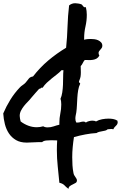

<svg xmlns="http://www.w3.org/2000/svg" viewBox="-30 -941 803 1196"><path d="M703.1 -179.7Q703.1 -167 691.9 -157.2Q680.7 -147.5 675.8 -135.7Q669.9 -137.7 665 -137.7Q659.2 -137.7 653.3 -136.7Q647.5 -135.7 640.6 -135.7Q634.8 -129.9 625.5 -127.4Q616.2 -125 606.4 -123.5Q596.7 -122.1 587.4 -119.6Q578.1 -117.2 571.3 -112.3Q537.1 -110.4 501 -103.5Q464.8 -96.7 430.7 -86.9Q425.8 -55.7 422.9 -24.4Q419.9 6.8 419.9 38.1Q419.9 63.5 421.4 88.4Q422.9 113.3 427.7 136.7Q429.7 149.4 439.5 161.6Q449.2 173.8 449.2 182.6Q449.2 193.4 441.4 198.2Q433.6 203.1 423.8 207.5Q414.1 211.9 405.8 217.8Q397.5 223.6 396.5 235.4Q387.7 229.5 381.8 223.6L371.1 212.9Q366.2 208 358.9 204.1Q351.6 200.2 339.8 197.3Q335 145.5 329.6 95.2Q324.2 44.9 324.2 -5.9Q324.2 -21.5 324.7 -36.1Q325.2 -50.8 326.2 -66.4Q317.4 -66.4 308.1 -66.9Q298.8 -67.4 290 -67.4Q278.3 -67.4 259.8 -65.9Q241.2 -64.5 232.4 -55.7H210.9Q191.4 -55.7 173.8 -54.2Q156.2 -52.7 136.7 -52.7Q96.7 -52.7 69.8 -68.4Q43 -84 25.9 -109.4Q8.8 -134.8 0.5 -167.5Q-7.8 -200.2 -9.8 -234.4Q8.8 -278.3 34.2 -319.3Q59.6 -360.4 91.8 -394.5Q100.6 -404.3 111.3 -411.1Q122.1 -418 129.9 -426.8Q140.6 -439.5 148.9 -450.7Q157.2 -461.9 175.8 -464.8Q218.8 -520.5 271 -564.5Q323.2 -608.4 381.8 -643.6Q388.7 -710 390.6 -775.4Q392.6 -840.8 400.4 -907.2Q417 -920.9 438.5 -920.9Q446.3 -920.9 458 -918.9Q469.7 -917 476.6 -914.1Q481.4 -912.1 483.4 -908.2L488.3 -901.4Q491.2 -898.4 494.6 -896.5Q498 -894.5 504.9 -896.5Q510.7 -873 510.7 -848.6Q510.7 -811.5 502.4 -775.9Q494.1 -740.2 494.1 -703.1V-693.4Q503.9 -696.3 514.6 -697.3Q525.4 -698.2 535.2 -698.2Q544.9 -698.2 557.6 -696.8Q570.3 -695.3 581.1 -690.4Q591.8 -685.5 599.6 -677.2Q607.4 -668.9 607.4 -656.2Q607.4 -647.5 603.5 -642.1Q599.6 -636.7 595.2 -631.8Q590.8 -627 587.4 -622.1Q584 -617.2 584 -611.3Q584 -602.5 588.9 -594.7Q582 -582 571.8 -576.2Q561.5 -570.3 548.8 -568.4Q536.1 -566.4 522.9 -566.9Q509.8 -567.4 498 -567.4Q490.2 -558.6 485.4 -547.9Q480.5 -537.1 472.7 -529.3Q472.7 -518.6 473.1 -509.8Q473.6 -501 473.6 -491.2Q473.6 -474.6 471.7 -463.4Q469.7 -452.1 462.9 -436.5Q461.9 -435.5 461.9 -432.6Q461.9 -427.7 464.8 -425.8Q467.8 -423.8 469.7 -419.9Q460.9 -402.3 457 -379.4Q453.1 -356.4 451.7 -332.5Q450.2 -308.6 449.2 -285.2Q448.2 -261.7 445.3 -241.2Q443.4 -230.5 441.4 -221.2Q439.5 -211.9 439.5 -202.1Q439.5 -187.5 445.3 -177.7H454.1Q462.9 -177.7 471.7 -180.7Q480.5 -183.6 490.2 -183.6Q499 -183.6 504.9 -177.7Q512.7 -183.6 524.4 -186.5Q536.1 -189.5 545.9 -189.5Q558.6 -189.5 568.4 -184.6Q585 -194.3 606 -198.2Q627 -202.1 646.5 -202.1Q660.2 -202.1 674.3 -199.7Q688.5 -197.3 701.2 -189.5Q703.1 -181.6 703.1 -179.7ZM365.2 -503.9H353.5Q339.8 -489.3 323.7 -477.1Q307.6 -464.8 292 -452.1Q276.4 -439.5 261.7 -425.8Q247.1 -412.1 235.4 -394.5Q227.5 -396.5 224.6 -392.1Q221.7 -387.7 213.9 -387.7Q202.1 -374 189.5 -360.4Q176.8 -346.7 165 -332Q155.3 -319.3 142.6 -306.6Q129.9 -293.9 119.1 -280.3Q108.4 -266.6 100.6 -251.5Q92.8 -236.3 92.8 -218.8Q92.8 -210.9 94.7 -202.1L98.6 -184.6Q120.1 -168 146 -158.2Q171.9 -148.4 199.2 -148.4Q218.8 -148.4 239.3 -154.3Q250 -147.5 266.6 -147.5Q286.1 -147.5 304.2 -153.8Q322.3 -160.2 339.8 -164.1V-176.8Q339.8 -205.1 345.7 -233.4Q351.6 -261.7 351.6 -290Q351.6 -298.8 350.6 -308.1Q349.6 -317.4 346.7 -325.2Q354.5 -342.8 357.9 -365.7Q361.3 -388.7 362.3 -412.6Q363.3 -436.5 363.3 -460.4Q363.3 -484.4 365.2 -503.9Z"/></svg>

Font: RockSalt
Style: Regular
Weight: 400
Designer: Squid
Foundry: Font Diner, Inc DBA Sideshow
Version: Version 1.000